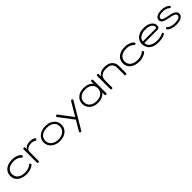

<svg xmlns="http://www.w3.org/2000/svg" viewBox="531 -2332 4396 4396"><g transform="rotate(-45 2729.5 -134.0)"><path d="M347 11Q276 11 220 -6Q164 -23 125 -54.5Q86 -86 65.5 -129.5Q45 -173 45 -227Q45 -281 65 -324.5Q85 -368 124 -400Q163 -432 218.5 -449Q274 -466 345 -466Q390 -466 435 -454.5Q480 -443 516 -423Q552 -403 569 -378Q577 -366 577.5 -359.5Q578 -353 572 -347Q566 -340 559 -335.5Q552 -331 546 -331Q533 -331 522 -345Q508 -360 489 -372.5Q470 -385 447 -394Q424 -403 398.5 -408Q373 -413 345 -413Q268 -413 214 -390Q160 -367 132 -325Q104 -283 104 -227Q104 -172 132 -130.5Q160 -89 213.5 -65.5Q267 -42 343 -42Q381 -42 415 -49Q449 -56 477 -69Q505 -82 524 -98Q532 -105 537.5 -109.5Q543 -114 551 -114Q557 -114 562.5 -109.5Q568 -105 574 -97Q578 -93 579 -87.5Q580 -82 579 -76Q578 -70 572 -65Q546 -41 508.5 -24Q471 -7 429 2Q387 11 347 11Z M720 11Q710 11 704 8Q698 5 695.5 -2Q693 -9 693 -20V-437Q693 -449 695.5 -455.5Q698 -462 704 -464Q710 -466 721 -466Q731 -466 737.5 -464Q744 -462 747 -455.5Q750 -449 750 -437V-392Q760 -409 774 -423.5Q788 -438 809 -449Q830 -460 860 -466.5Q890 -473 930 -473Q956 -473 978 -469Q1000 -465 1017 -458.5Q1034 -452 1046 -444.5Q1058 -437 1064 -430Q1070 -423 1070 -417Q1070 -404 1059.5 -395Q1049 -386 1040 -386Q1029 -386 1020.5 -391Q1012 -396 999.5 -403Q987 -410 965.5 -415Q944 -420 906 -420Q882 -420 855 -413.5Q828 -407 804 -394Q780 -381 765 -360Q750 -339 750 -310V-18Q750 -7 747.5 -0.5Q745 6 738.5 8.5Q732 11 720 11Z M1420 14Q1353 14 1299.5 -4.5Q1246 -23 1207.5 -56.5Q1169 -90 1148.5 -133.5Q1128 -177 1128 -227Q1128 -277 1148 -321Q1168 -365 1206.5 -398.5Q1245 -432 1298 -450.5Q1351 -469 1418 -469Q1508 -469 1572.5 -437.5Q1637 -406 1672.5 -351.5Q1708 -297 1708 -228Q1708 -176 1688 -132Q1668 -88 1630 -55.5Q1592 -23 1539 -4.5Q1486 14 1420 14ZM1418 -38Q1492 -38 1544.5 -63.5Q1597 -89 1624.5 -132.5Q1652 -176 1652 -230Q1652 -284 1625 -326.5Q1598 -369 1545.5 -393Q1493 -417 1417 -417Q1343 -417 1290.5 -392Q1238 -367 1210.5 -324.5Q1183 -282 1183 -229Q1183 -175 1210.5 -132Q1238 -89 1290.5 -63.5Q1343 -38 1418 -38Z M1892 201Q1876 193 1873 184.5Q1870 176 1879 161L2243 -452Q2252 -467 2260 -471Q2268 -475 2282 -468Q2297 -461 2300 -451.5Q2303 -442 2294 -428L1929 187Q1921 201 1913.5 204Q1906 207 1892 201ZM2037 -55 1758 -423Q1749 -436 1751 -445.5Q1753 -455 1767 -463Q1781 -472 1790 -469.5Q1799 -467 1809 -453L2067 -110Z M2915 10Q2901 10 2895 3Q2889 -4 2887 -23V-92Q2873 -68 2842.5 -44Q2812 -20 2764.5 -4.5Q2717 11 2651 11Q2589 11 2539 -7Q2489 -25 2453 -57.5Q2417 -90 2397.5 -134Q2378 -178 2378 -230Q2378 -281 2397.5 -324Q2417 -367 2453 -399Q2489 -431 2539.5 -448.5Q2590 -466 2651 -466Q2712 -466 2756.5 -454Q2801 -442 2833.5 -420.5Q2866 -399 2887 -371V-429Q2887 -449 2893.5 -457.5Q2900 -466 2916 -466Q2926 -466 2931.5 -462.5Q2937 -459 2939.5 -451Q2942 -443 2942 -429V-23Q2942 -11 2939.5 -3.5Q2937 4 2931 7Q2925 10 2915 10ZM2661 -41Q2731 -41 2781 -65Q2831 -89 2857.5 -131Q2884 -173 2884 -228Q2884 -285 2856.5 -327Q2829 -369 2779 -392.5Q2729 -416 2659 -416Q2589 -416 2538.5 -392Q2488 -368 2460.5 -325Q2433 -282 2433 -226Q2433 -172 2460.5 -130Q2488 -88 2539.5 -64.5Q2591 -41 2661 -41Z M3100 10Q3090 10 3084 6.5Q3078 3 3075.5 -3.5Q3073 -10 3073 -20V-440Q3073 -450 3076 -455.5Q3079 -461 3085 -463.5Q3091 -466 3101 -466Q3107 -466 3112 -464.5Q3117 -463 3120.5 -460Q3124 -457 3125.5 -452Q3127 -447 3127 -440V-372Q3140 -389 3156.5 -406Q3173 -423 3197 -437Q3221 -451 3255 -459.5Q3289 -468 3337 -468Q3398 -468 3445 -452Q3492 -436 3523.5 -406.5Q3555 -377 3571 -336Q3587 -295 3587 -244V-19Q3587 -9 3584 -2.5Q3581 4 3575 7Q3569 10 3559 10Q3549 10 3542.5 6.5Q3536 3 3533 -3.5Q3530 -10 3530 -20V-245Q3530 -294 3512 -332.5Q3494 -371 3451.5 -393.5Q3409 -416 3335 -416Q3262 -416 3216.5 -393.5Q3171 -371 3150 -332.5Q3129 -294 3129 -245V-19Q3129 -9 3126 -2.5Q3123 4 3116.5 7Q3110 10 3100 10Z M3994 11Q3923 11 3867 -6Q3811 -23 3772 -54.5Q3733 -86 3712.5 -129.5Q3692 -173 3692 -227Q3692 -281 3712 -324.5Q3732 -368 3771 -400Q3810 -432 3865.5 -449Q3921 -466 3992 -466Q4037 -466 4082 -454.5Q4127 -443 4163 -423Q4199 -403 4216 -378Q4224 -366 4224.5 -359.5Q4225 -353 4219 -347Q4213 -340 4206 -335.5Q4199 -331 4193 -331Q4180 -331 4169 -345Q4155 -360 4136 -372.5Q4117 -385 4094 -394Q4071 -403 4045.5 -408Q4020 -413 3992 -413Q3915 -413 3861 -390Q3807 -367 3779 -325Q3751 -283 3751 -227Q3751 -172 3779 -130.5Q3807 -89 3860.5 -65.5Q3914 -42 3990 -42Q4028 -42 4062 -49Q4096 -56 4124 -69Q4152 -82 4171 -98Q4179 -105 4184.5 -109.5Q4190 -114 4198 -114Q4204 -114 4209.5 -109.5Q4215 -105 4221 -97Q4225 -93 4226 -87.5Q4227 -82 4226 -76Q4225 -70 4219 -65Q4193 -41 4155.5 -24Q4118 -7 4076 2Q4034 11 3994 11Z M4609 12Q4537 12 4481.5 -6Q4426 -24 4388.5 -56.5Q4351 -89 4331.5 -134Q4312 -179 4312 -234Q4312 -299 4346 -351.5Q4380 -404 4445.5 -434.5Q4511 -465 4605 -465Q4666 -465 4713.5 -451Q4761 -437 4795 -412.5Q4829 -388 4846.5 -357Q4864 -326 4864 -293Q4864 -245 4841.5 -227.5Q4819 -210 4787 -210H4372Q4370 -159 4401.5 -120.5Q4433 -82 4487.5 -61Q4542 -40 4608 -40Q4649 -40 4679.5 -43.5Q4710 -47 4731.5 -52.5Q4753 -58 4768 -63.5Q4783 -69 4793.5 -74Q4804 -79 4813 -82Q4819 -84 4826 -83Q4833 -82 4836 -75Q4843 -64 4843 -58Q4843 -52 4839 -45Q4832 -36 4801.5 -22Q4771 -8 4722 2Q4673 12 4609 12ZM4372 -259H4770Q4790 -259 4801 -262Q4812 -265 4812 -291Q4812 -324 4787.5 -351.5Q4763 -379 4717 -396Q4671 -413 4606 -413Q4534 -413 4481.5 -393Q4429 -373 4401 -338Q4373 -303 4372 -259Z M5180 15Q5141 15 5106.5 8.5Q5072 2 5043 -8.5Q5014 -19 4992.5 -32Q4971 -45 4960 -58Q4953 -67 4950.5 -74.5Q4948 -82 4950 -88.5Q4952 -95 4959 -99Q4968 -110 4979.5 -107.5Q4991 -105 5006 -90Q5015 -81 5032 -71Q5049 -61 5072 -53Q5095 -45 5122 -40Q5149 -35 5179 -35Q5269 -35 5314 -57.5Q5359 -80 5359 -117Q5359 -136 5349 -150Q5339 -164 5322 -174Q5305 -184 5282.5 -191Q5260 -198 5234 -203.5Q5208 -209 5180 -214Q5142 -222 5104.5 -231Q5067 -240 5036.5 -253.5Q5006 -267 4988 -289Q4970 -311 4970 -344Q4970 -382 4993.5 -410.5Q5017 -439 5064 -454.5Q5111 -470 5180 -470Q5216 -470 5246.5 -464.5Q5277 -459 5301.5 -450Q5326 -441 5345 -429.5Q5364 -418 5377 -406Q5388 -396 5389 -386Q5390 -376 5383 -367Q5375 -357 5364 -356Q5353 -355 5343 -365Q5326 -381 5302.5 -393.5Q5279 -406 5248.5 -413.5Q5218 -421 5180 -421Q5128 -421 5093.5 -411.5Q5059 -402 5042 -384.5Q5025 -367 5025 -344Q5025 -326 5038 -313Q5051 -300 5073.5 -291.5Q5096 -283 5125 -276Q5154 -269 5185 -263Q5226 -255 5266.5 -245Q5307 -235 5340 -220Q5373 -205 5393.5 -181Q5414 -157 5414 -119Q5414 -59 5353.5 -22Q5293 15 5180 15Z"/></g></svg>

Font: Fredoka SemiExpanded Light
Style: Regular
Weight: 300
Width: 6
Designer: Ben Nathan
Foundry: Milena B. Brandão, Ben Nathan
Version: Version 2.001